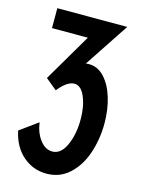

<svg xmlns="http://www.w3.org/2000/svg" viewBox="-110 -764 617 838"><g transform="rotate(15 199.0 -345.0)"><path d="M16 -140 97 -199Q104 -151 128 -120.5Q152 -90 183 -90Q222 -90 244.5 -140Q267 -190 267 -257Q267 -316 249 -358.5Q231 -401 201 -401Q168 -401 129 -352L78 -394L205 -610H43V-700H359L226 -499Q231 -500 240 -500Q280 -500 310 -467.5Q340 -435 356 -382Q372 -329 372 -268Q372 -197 351 -133.5Q330 -70 287 -30Q244 10 183 10Q123 10 77 -29.5Q31 -69 16 -140Z"/></g></svg>

Font: Piscolabis
Style: Regular
Weight: 400
Designer: Ariel Martín Pérez
Foundry: Tunera Type Foundry
Version: Version 1.000